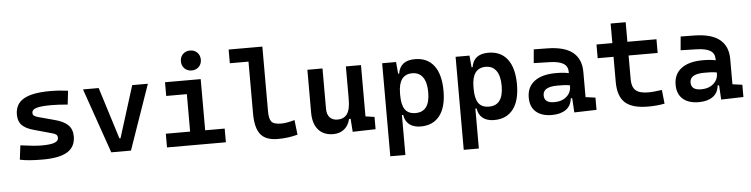

<svg xmlns="http://www.w3.org/2000/svg" viewBox="-53 -1026 5965 1526"><g transform="rotate(-5 2929.5 -263.0)"><path d="M252.9 9.8Q136.7 9.8 71.3 -4.9L85.4 -118.2Q142.6 -110.4 183.6 -106.4Q224.6 -102.5 252.9 -102.5Q324.2 -102.5 356.2 -114.3Q388.2 -126 388.2 -151.4Q388.2 -168 378.9 -176.5Q369.6 -185.1 349.6 -190.4L200.7 -231.9Q138.7 -249 108.9 -279.1Q79.1 -309.1 79.1 -363.8Q79.1 -448.2 147.2 -487.8Q215.3 -527.3 359.4 -527.3Q394 -527.3 428.7 -524.9Q463.4 -522.5 501 -517.6L488.3 -408.2Q445.8 -412.1 413.8 -413.6Q381.8 -415 356.4 -415Q275.4 -415 239.3 -403.8Q203.1 -392.6 203.1 -367.7Q203.1 -351.1 213.9 -343.3Q224.6 -335.4 247.1 -329.6L372.1 -295.9Q444.8 -277.3 479.7 -243.7Q514.6 -210 514.6 -151.9Q514.6 -69.3 450.9 -29.8Q387.2 9.8 252.9 9.8Z M800.3 0 620.1 -517.6H745.1L874.5 -105H883.3L1012.7 -517.6H1137.7L957.5 0Z M1245.1 0V-109.4H1439V-408.2H1274.4V-517.6H1559.1V-109.4H1714.8V0ZM1494.1 -592.3Q1459.5 -592.3 1437 -614.7Q1414.6 -637.2 1414.6 -671.9Q1414.6 -706.5 1437 -729Q1459.5 -751.5 1494.1 -751.5Q1528.8 -751.5 1551.3 -729Q1573.7 -706.5 1573.7 -671.9Q1573.7 -637.2 1551.3 -614.7Q1528.8 -592.3 1494.1 -592.3Z M2127.9 9.8Q2033.2 9.8 1991.5 -42Q1949.7 -93.8 1949.7 -207.5V-623H1800.8V-732.4H2069.8V-212.4Q2069.8 -158.7 2087.6 -134.3Q2105.5 -109.9 2167 -109.9Q2209 -109.9 2273.4 -128.4L2287.1 -10.7Q2246.6 0 2209 4.9Q2171.4 9.8 2127.9 9.8Z M2571.3 9.8Q2494.6 9.8 2452.4 -38.8Q2410.2 -87.4 2410.2 -175.8V-517.6H2530.8V-195.3Q2530.8 -150.9 2553 -126.7Q2575.2 -102.5 2615.2 -102.5Q2666 -102.5 2691.7 -138.4Q2717.3 -174.3 2717.3 -258.8V-517.6H2837.9V-108.4L2909.2 -97.7V0L2726.1 4.9L2718.8 -99.6H2706.1Q2693.8 -46.9 2658.4 -18.6Q2623 9.8 2571.3 9.8Z M3006.8 224.6V-517.6H3117.7L3126 -423.8H3134.3Q3150.9 -527.3 3268.6 -527.3Q3367.7 -527.3 3420.7 -457.5Q3473.6 -387.7 3473.6 -256.3Q3473.6 -127 3420.7 -58.6Q3367.7 9.8 3269 9.8Q3212.9 9.8 3178.7 -16.8Q3144.5 -43.5 3137.7 -93.8H3127.4V224.6ZM3127.4 -251.5Q3127.4 -174.3 3153.6 -137.2Q3179.7 -100.1 3237.8 -100.1Q3351.6 -100.1 3351.6 -256.3Q3351.6 -334.5 3322.3 -376Q3293 -417.5 3237.8 -417.5Q3127.4 -417.5 3127.4 -265.6Z M3592.8 224.6V-517.6H3703.6L3711.9 -423.8H3720.2Q3736.8 -527.3 3854.5 -527.3Q3953.6 -527.3 4006.6 -457.5Q4059.6 -387.7 4059.6 -256.3Q4059.6 -127 4006.6 -58.6Q3953.6 9.8 3855 9.8Q3798.8 9.8 3764.6 -16.8Q3730.5 -43.5 3723.6 -93.8H3713.4V224.6ZM3713.4 -251.5Q3713.4 -174.3 3739.5 -137.2Q3765.6 -100.1 3823.7 -100.1Q3937.5 -100.1 3937.5 -256.3Q3937.5 -334.5 3908.2 -376Q3878.9 -417.5 3823.7 -417.5Q3713.4 -417.5 3713.4 -265.6Z M4494.1 4.9 4487.3 -109.4H4476.1Q4469.7 -49.8 4427.5 -20Q4385.3 9.8 4315.9 9.8Q4233.9 9.8 4188.7 -30Q4143.6 -69.8 4143.6 -143.6Q4143.6 -228.5 4204.1 -273.9Q4264.6 -319.3 4375.5 -319.3Q4434.6 -319.3 4478 -310.1V-320.3Q4478 -365.7 4442.4 -387Q4406.7 -408.2 4335.9 -410.2L4207 -413.6L4216.8 -522.5L4326.2 -521Q4461.9 -519 4527.8 -465.6Q4593.8 -412.1 4593.8 -309.6V-108.4L4671.9 -97.7V0ZM4478 -212.9Q4451.7 -217.8 4428 -218.5Q4404.3 -219.2 4378.4 -219.2Q4263.2 -219.2 4263.2 -151.4Q4263.2 -90.3 4342.3 -90.3Q4387.7 -90.3 4417.7 -106.7Q4447.8 -123 4462.9 -148.2Q4478 -173.3 4478 -200.2Z M5084 9.8Q4956.1 9.8 4899.7 -42Q4843.3 -93.8 4843.3 -207.5V-408.2H4716.8V-517.6H4843.3V-673.8H4963.4V-517.6H5195.3V-408.2H4963.4V-217.3Q4963.4 -156.7 4993.9 -129.6Q5024.4 -102.5 5093.8 -102.5Q5116.7 -102.5 5143.1 -105.2Q5169.4 -107.9 5203.1 -112.3L5214.8 -2Q5182.1 3.9 5150.9 6.8Q5119.6 9.8 5084 9.8Z M5666 4.9 5659.2 -109.4H5647.9Q5641.6 -49.8 5599.4 -20Q5557.1 9.8 5487.8 9.8Q5405.8 9.8 5360.6 -30Q5315.4 -69.8 5315.4 -143.6Q5315.4 -228.5 5376 -273.9Q5436.5 -319.3 5547.4 -319.3Q5606.4 -319.3 5649.9 -310.1V-320.3Q5649.9 -365.7 5614.3 -387Q5578.6 -408.2 5507.8 -410.2L5378.9 -413.6L5388.7 -522.5L5498 -521Q5633.8 -519 5699.7 -465.6Q5765.6 -412.1 5765.6 -309.6V-108.4L5843.8 -97.7V0ZM5649.9 -212.9Q5623.5 -217.8 5599.9 -218.5Q5576.2 -219.2 5550.3 -219.2Q5435.1 -219.2 5435.1 -151.4Q5435.1 -90.3 5514.2 -90.3Q5559.6 -90.3 5589.6 -106.7Q5619.6 -123 5634.8 -148.2Q5649.9 -173.3 5649.9 -200.2Z"/></g></svg>

Font: CaskaydiaCove NFP SemiBold
Style: Regular
Weight: 600
Designer: Aaron Bell
Foundry: Saja Typeworks
Version: Version 2111.001; VTT 6.35;Nerd Fonts 3.1.1